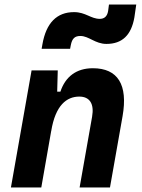

<svg xmlns="http://www.w3.org/2000/svg" viewBox="-20 -829 626 849"><path d="M28.3 0H162.6L206.5 -250.5V-249.5C225.1 -363.8 274.9 -401.9 330.6 -401.9C376 -401.9 397.5 -371.1 387.2 -312.5L332 0H466.3L522 -315.4C546.4 -454.6 501 -527.3 390.6 -527.3C317.4 -527.3 269 -489.7 247.1 -423.8H232.9L235.4 -517.6H119.6ZM164.1 -613.3H290L293 -628.9C298.8 -659.7 311.5 -669.9 335.4 -669.9C373 -669.9 400.9 -634.8 450.7 -634.8C520 -634.8 560.5 -673.3 574.2 -752L582.5 -809.1H461.9L458 -779.8C454.1 -757.3 441.9 -745.6 421.4 -745.6C381.8 -745.6 358.4 -775.4 307.6 -775.4C231.4 -775.4 184.1 -728 167.5 -632.8Z"/></svg>

Font: Cascadia Mono PL
Style: Bold Italic
Weight: 700
Italic angle: -10°
Monospace: yes
Designer: Aaron Bell
Foundry: Saja Typeworks
Version: Version 2404.023